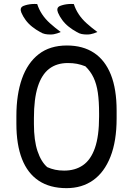

<svg xmlns="http://www.w3.org/2000/svg" viewBox="-20 -956 690 996"><path d="M327 -720Q410 -720 467.5 -682Q525 -644 555 -569Q585 -494 585 -382V-342Q585 -224 553 -143Q521 -62 463 -21Q405 20 325 20Q239 20 181 -18.5Q123 -57 94 -131.5Q65 -206 65 -314V-354Q65 -466 94 -548Q123 -630 181 -675Q239 -720 327 -720ZM156 -312Q156 -228 174.5 -172.5Q193 -117 225 -89Q245 -80 266 -75.5Q287 -71 313 -71Q370 -71 410.5 -99Q451 -127 472.5 -188.5Q494 -250 494 -351V-368Q494 -431 487.5 -475.5Q481 -520 465.5 -553Q450 -586 423 -612Q400 -621 379 -625Q358 -629 332 -629Q274 -629 235 -599Q196 -569 176 -506Q156 -443 156 -344ZM173 -935Q182 -907 198.5 -882Q215 -857 239.5 -835Q264 -813 295 -790Q286 -786 277 -783Q268 -780 259.5 -778.5Q251 -777 241 -777Q226 -777 213.5 -779.5Q201 -782 188 -790Q166 -802 146.5 -817.5Q127 -833 113 -852Q99 -871 91 -890Q86 -902 88 -911Q90 -920 101 -925Q111 -929 122 -931.5Q133 -934 145.5 -935Q158 -936 173 -935ZM363 -935Q372 -907 388.5 -882Q405 -857 429.5 -835Q454 -813 485 -790Q476 -786 467 -783Q458 -780 449.5 -778.5Q441 -777 431 -777Q416 -777 403.5 -779.5Q391 -782 378 -790Q356 -802 336.5 -817.5Q317 -833 303 -852Q289 -871 281 -890Q276 -902 278 -911Q280 -920 291 -925Q301 -929 312 -931.5Q323 -934 335.5 -935Q348 -936 363 -935Z"/></svg>

Font: Recursive Casual
Style: Regular
Weight: 400
Version: Version 1.047